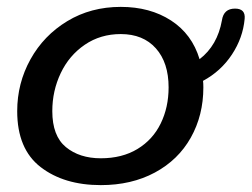

<svg xmlns="http://www.w3.org/2000/svg" viewBox="-20 -537 731 558"><path d="M691 -482Q686 -427 654 -378.5Q622 -330 570 -302Q571 -296 571 -283Q571 -202 534.5 -137Q498 -72 430 -35.5Q362 1 273 1Q166 1 98 -51.5Q30 -104 30 -214Q30 -295 68.5 -364.5Q107 -434 175.5 -475.5Q244 -517 331 -517Q416 -517 477 -477.5Q538 -438 560 -365Q612 -405 625 -478Q630 -512 663 -512Q694 -512 691 -482ZM470 -283Q470 -355 433 -396.5Q396 -438 331 -438Q272 -438 226.5 -407Q181 -376 156.5 -324.5Q132 -273 132 -214Q132 -142 171.5 -109.5Q211 -77 273 -77Q335 -77 379.5 -104Q424 -131 447 -178Q470 -225 470 -283Z"/></svg>

Font: Mali Medium
Style: Italic
Weight: 500
Italic angle: -10°
Version: Version 1.000; ttfautohint (v1.6)